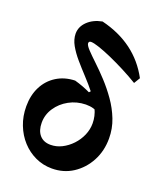

<svg xmlns="http://www.w3.org/2000/svg" viewBox="-139 -831 774 926"><g transform="rotate(20 248.0 -368.0)"><path d="M238.1 7.5Q192.8 7.5 153.4 -10.9Q113.9 -29.3 84.2 -61.8Q54.4 -94.3 37.4 -138.1Q20.3 -181.9 20.3 -232.8Q20.3 -289.5 42.4 -333.1Q64.5 -376.7 105.2 -402.3Q145.9 -427.9 199.7 -429.5Q221.6 -423.4 241.4 -416Q261.3 -408.5 281 -399.2L302.3 -421.8L361 -319.3Q343.6 -329 326.8 -333.9Q310 -338.7 288.1 -338.7Q241.6 -337.8 202.8 -316.5Q164 -295.2 140.7 -260.2Q117.3 -225.3 117.3 -183.9Q117.3 -143.5 137.3 -120.5Q157.3 -97.6 193.3 -97.6Q223.2 -97.6 251 -111.6Q278.8 -125.7 301.2 -149.4Q323.6 -173.2 336.5 -202.9Q349.3 -232.6 349.3 -263.9Q349.3 -301.4 332.9 -336Q316.5 -370.6 291 -402.7Q265.4 -434.9 236.9 -465.4Q208.4 -496 182.9 -525.6Q157.4 -555.3 140.9 -584.5Q124.5 -613.7 124.1 -643.3Q124.1 -679 152.2 -706.3Q180.4 -733.6 226.4 -742.5Q408.3 -698.1 489.2 -547L470.4 -515.8Q434.6 -537.6 394.8 -558.1Q354.9 -578.6 317.7 -595.1Q280.6 -611.5 251.4 -621.3Q222.3 -631.1 208.6 -631.1Q196.5 -631.1 196.5 -620Q197.1 -609.5 215.4 -589.9Q233.8 -570.4 262.5 -543.4Q291.2 -516.4 323.2 -482Q355.1 -447.6 383.8 -406.9Q412.5 -366.2 430.6 -320Q448.7 -273.7 448.7 -222.3Q448.7 -158.4 420.9 -106.3Q393 -54.3 345.7 -23.4Q298.4 7.5 238.1 7.5Z"/></g></svg>

Font: Alegreya
Style: Regular
Weight: 400
Designer: Juan Pablo del Peral
Foundry: Huerta Tipografica
Version: Version 2.009